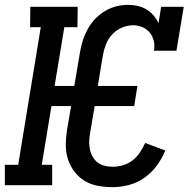

<svg xmlns="http://www.w3.org/2000/svg" viewBox="-34 -763 804 791"><path d="M430 8Q399 8 369 2.5Q339 -3 314.5 -18Q290 -33 272.5 -56Q255 -79 246 -107Q237 -135 237 -165.5Q237 -196 242 -227L259 -326H178L138 -84H181V0H-14V-84H41L134 -651H90L91 -735H286L285 -651H231L191 -409H272L296 -550Q300 -574 307.5 -597.5Q315 -621 327.5 -643.5Q340 -666 358 -685Q376 -704 398.5 -717.5Q421 -731 445.5 -737Q470 -743 494 -743Q515 -743 534 -738.5Q553 -734 569.5 -724Q586 -714 598.5 -699.5Q611 -685 619 -668L630 -735H723L693 -554H600Q604 -575 599.5 -594.5Q595 -614 583 -628.5Q571 -643 553 -651Q535 -659 515 -659Q492 -659 469 -649.5Q446 -640 429 -622Q412 -604 403 -581.5Q394 -559 390 -536L369 -409H532L519 -326H356L337 -214Q334 -197 333.5 -180Q333 -163 336.5 -147Q340 -131 348 -117Q356 -103 368.5 -93.5Q381 -84 397 -80Q413 -76 430 -76Q451 -76 472 -82Q493 -88 511.5 -102Q530 -116 542.5 -135Q555 -154 564 -174L647 -143Q634 -111 612.5 -81.5Q591 -52 561.5 -31Q532 -10 497.5 -1Q463 8 430 8Z"/></svg>

Font: Iosevka Etoile Medium
Style: Italic
Weight: 500
Italic angle: -9°
Designer: Belleve Invis
Foundry: Belleve Invis
Version: Version 22.1.2; ttfautohint (v1.8.4)